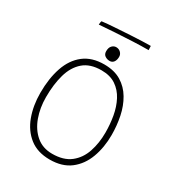

<svg xmlns="http://www.w3.org/2000/svg" viewBox="-214 -1039 1106 1199"><g transform="rotate(30 338.5 -440.0)"><path d="M326.5 25.5Q238.5 25.5 181.2 -19.5Q124 -64.5 96.2 -140Q68.5 -215.5 68.5 -306.5Q68.5 -411.5 95.8 -491Q123 -570.5 180.2 -615.2Q237.5 -660 326.5 -660Q399.5 -660 449.2 -629.8Q499 -599.5 529.2 -548.2Q559.5 -497 572.8 -432.8Q586 -368.5 586 -300.5Q586 -211 558.5 -136.8Q531 -62.5 473.8 -18.5Q416.5 25.5 326.5 25.5ZM322 -13.5Q404 -13.5 453 -52Q502 -90.5 523.5 -154.5Q545 -218.5 545 -294.5Q545 -354.5 534.8 -412.2Q524.5 -470 500 -516.8Q475.5 -563.5 434 -591.5Q392.5 -619.5 330 -619.5Q248 -619.5 200.5 -578Q153 -536.5 132.8 -464.8Q112.5 -393 112.5 -301Q112.5 -224 136.2 -158.5Q160 -93 206.8 -53.2Q253.5 -13.5 322 -13.5ZM337 -790.5Q356 -790.5 369.2 -777.8Q382.5 -765 382.5 -747Q382.5 -723.5 372 -709.2Q361.5 -695 343 -695Q324.5 -695 309.5 -705.2Q294.5 -715.5 294.5 -737.5Q294.5 -764 307.5 -777.2Q320.5 -790.5 337 -790.5ZM521 -875.5Q473.5 -875.5 410 -872.8Q346.5 -870 283.2 -866Q220 -862 171.5 -858Q171.5 -863.5 172.8 -872.2Q174 -881 176 -884.5Q187.5 -886.5 218.2 -889Q249 -891.5 290 -894.2Q331 -897 374.8 -899.5Q418.5 -902 457 -903.5Q495.5 -905 519.5 -905Z"/></g></svg>

Font: Grandstander Thin
Style: Regular
Weight: 100
Designer: Tyler Finck
Foundry: Etcetera Type Co
Version: Version 1.200; ttfautohint (v1.8.3)